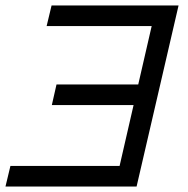

<svg xmlns="http://www.w3.org/2000/svg" viewBox="-26 -680 684 700"><path d="M472 0H-6L12 -75H410L461 -297H163L180 -372H478L527 -585H144L162 -660H625Z"/></svg>

Font: Work Sans
Style: Italic
Weight: 400
Italic angle: -13°
Designer: Wei Huang
Foundry: Wei Huang
Version: Version 2.012